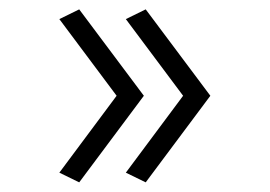

<svg xmlns="http://www.w3.org/2000/svg" viewBox="-20 -451 570 406"><path d="M147.5 -65.4 105.5 -85.9 226.6 -248.5 105.5 -410.6 147.5 -431.2 284.2 -248.5ZM288.1 -65.4 246.1 -85.9 367.2 -248.5 246.1 -410.6 288.1 -431.2 424.8 -248.5Z"/></svg>

Font: AzarMehrMonospaced
Style: SansRegular
Weight: 1
Designer: Amin Abedi
Version: Version 1.00